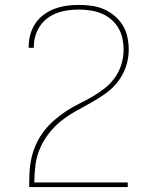

<svg xmlns="http://www.w3.org/2000/svg" viewBox="-20 -763 640 783"><path d="M99 0V-1Q99 -31 100.5 -61.5Q102 -92 109 -121.5Q116 -151 129 -178.5Q142 -206 160.5 -230Q179 -254 202.5 -274Q226 -294 251 -310.5Q276 -327 303.5 -340.5Q331 -354 357 -369Q383 -384 407 -403Q431 -422 448.5 -446.5Q466 -471 475 -500.5Q484 -530 484 -561Q484 -584 479 -607Q474 -630 462 -650Q450 -670 432 -685Q414 -700 392.5 -708.5Q371 -717 347.5 -720.5Q324 -724 301 -724Q279 -724 256.5 -721Q234 -718 213.5 -710.5Q193 -703 174.5 -689.5Q156 -676 143.5 -657.5Q131 -639 124.5 -617.5Q118 -596 118 -574Q118 -572 118 -570.5Q118 -569 118 -568H97Q97 -570 97 -571.5Q97 -573 97 -574Q97 -599 104 -623.5Q111 -648 125 -668.5Q139 -689 159.5 -704Q180 -719 203.5 -727.5Q227 -736 251.5 -739.5Q276 -743 301 -743Q327 -743 353 -739.5Q379 -736 402.5 -726Q426 -716 446.5 -699Q467 -682 480.5 -660Q494 -638 499.5 -612Q505 -586 505 -561Q505 -525 493.5 -491Q482 -457 460 -429Q438 -401 409 -380.5Q380 -360 349 -343Q318 -326 287 -308.5Q256 -291 228.5 -269Q201 -247 179 -218.5Q157 -190 143 -157.5Q129 -125 124.5 -89.5Q120 -54 120 -19H501V0Z"/></svg>

Font: Zed Sans Thin Extended
Style: Regular
Weight: 100
Width: 7
Designer: Belleve Invis
Foundry: Belleve Invis
Version: Version 1.0.0; ttfautohint (v1.8.4)